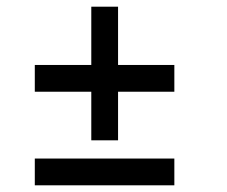

<svg xmlns="http://www.w3.org/2000/svg" viewBox="-20 -536 676 571"><path d="M83.5 -342.8H251.5V-516.1H331.1V-342.8H498.5V-263.2H331.1V-118.7H251.5V-263.2H83.5ZM83.5 -64.5H498.5V15.1H83.5Z"/></svg>

Font: Donegal One
Style: Regular
Weight: 400
Designer: Gary Lonergan
Foundry: Sorkin Type Co.
Version: Version 1.004